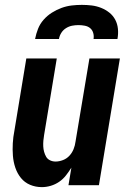

<svg xmlns="http://www.w3.org/2000/svg" viewBox="-20 -760 540 788"><path d="M152 8Q126 8 103.5 -1.5Q81 -11 66 -29.5Q51 -48 43 -71.5Q35 -95 33 -120.5Q31 -146 32.5 -172Q34 -198 39 -223L88 -520H213L161 -206Q159 -195 158 -183Q157 -171 157.5 -159.5Q158 -148 161 -137Q164 -126 169.5 -116.5Q175 -107 185.5 -102Q196 -97 208 -97Q223 -97 238.5 -103Q254 -109 265 -121Q276 -133 282 -148Q288 -163 290 -179L347 -520H472L386 0H261L273 -72Q263 -56 251 -40.5Q239 -25 223 -14Q207 -3 188.5 2.5Q170 8 152 8ZM124 -600Q128 -621 136 -641.5Q144 -662 159 -679Q174 -696 193 -708Q212 -720 232.5 -727.5Q253 -735 274 -737.5Q295 -740 316 -740Q337 -740 357 -737.5Q377 -735 395.5 -727.5Q414 -720 429 -708Q444 -696 453 -679Q462 -662 464 -641.5Q466 -621 462 -600H364Q366 -613 362.5 -625Q359 -637 350 -644.5Q341 -652 328 -654.5Q315 -657 302 -657Q289 -657 276 -654.5Q263 -652 251 -644.5Q239 -637 231.5 -625Q224 -613 222 -600Z"/></svg>

Font: Iosevka Extrabold Oblique
Style: Regular
Weight: 800
Italic angle: -9°
Monospace: yes
Designer: Belleve Invis
Foundry: Belleve Invis
Version: Version 32.5.0; ttfautohint (v1.8.4)